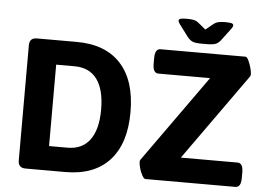

<svg xmlns="http://www.w3.org/2000/svg" viewBox="-57 -952 1426 1029"><g transform="rotate(5 655.5 -437.5)"><path d="M997 -749Q964 -749 949.5 -755Q935 -761 921 -778L873 -842Q864 -854 864 -861Q864 -869 874 -872Q884 -875 909 -875Q929 -875 944 -872Q959 -869 972 -858L1011 -826L1050 -858Q1064 -869 1078.5 -872Q1093 -875 1113 -875Q1139 -875 1148.5 -872Q1158 -869 1158 -861Q1158 -854 1149 -842L1101 -778Q1088 -761 1073 -755Q1058 -749 1025 -749ZM116 0Q76 0 76 -40V-660Q76 -700 116 -700H330Q485 -700 567.5 -610Q650 -520 650 -350Q650 -181 567.5 -90.5Q485 0 330 0ZM761 0Q753 0 743.5 -16.5Q734 -33 728 -54.5Q722 -76 722 -89Q722 -95 724 -99L1059 -569H781Q751 -569 751 -619V-650Q751 -700 781 -700H1238Q1246 -700 1254.5 -682.5Q1263 -665 1269 -643Q1275 -621 1275 -608Q1275 -600 1270 -594L940 -131H1245Q1275 -131 1275 -81V-50Q1275 0 1245 0ZM231 -131H330Q410 -131 451 -187.5Q492 -244 492 -350Q492 -457 451 -513Q410 -569 330 -569H231Z"/></g></svg>

Font: Asap
Style: Bold
Weight: 700
Designer: Pablo Cosgaya
Foundry: Omnibus-Type
Version: Version 3.001; ttfautohint (v1.8.3)